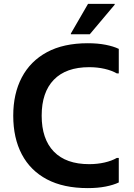

<svg xmlns="http://www.w3.org/2000/svg" viewBox="-20 -954 688 986"><path d="M48 -360Q48 -473 92 -556.5Q136 -640 221 -686Q306 -732 431 -732Q482 -732 522.5 -724Q563 -716 590 -703V-577H580Q554 -592 517 -600.5Q480 -609 438 -609Q319 -609 256.5 -544.5Q194 -480 194 -360Q194 -240 256.5 -175.5Q319 -111 438 -111Q480 -111 517 -119.5Q554 -128 580 -143H590V-17Q563 -4 522.5 4Q482 12 431 12Q306 12 221 -33Q136 -78 92 -161.5Q48 -245 48 -360ZM344 -778V-782L432 -934H569V-930L441 -778Z"/></svg>

Font: Kufam SemiBold
Style: Regular
Weight: 600
Designer: Wael Morcos, Artur Schmal
Foundry: Original Type
Version: Version 1.300; ttfautohint (v1.8.3)